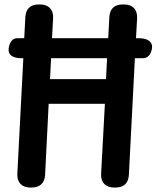

<svg xmlns="http://www.w3.org/2000/svg" viewBox="-20 -806 704 864"><path d="M183 -20 199 -339H452L435 -24C433 15 455 38 494 38H499C537 38 558 19 560 -20L587 -544H622C645 -544 659 -559 664 -589C668 -617 646 -634 605 -634H592L597 -724C599 -763 577 -786 538 -786H533C495 -786 474 -767 472 -728L467 -634H214L219 -724C221 -763 199 -786 160 -786H155C117 -786 96 -767 94 -728L89 -634H58C37 -634 24 -619 19 -589C15 -560 36 -544 77 -544H85L58 -24C56 15 78 38 117 38H121C159 38 181 19 183 -20ZM205 -450 210 -544H462L457 -450Z"/></svg>

Font: 寒蝉团圆体 Round
Style: Regular
Weight: 500
Designer: 寒蝉字型
Version: Version 2.700;Glyphs 3.1.1 (3135)